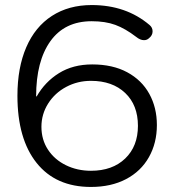

<svg xmlns="http://www.w3.org/2000/svg" viewBox="-20 -730 691 760"><path d="M49 -351Q49 -462 84 -543Q119 -624 185.5 -667Q252 -710 343 -710Q479 -710 572 -631Q584 -621 584 -606Q584 -590 570 -579Q562 -571 550 -571Q535 -571 519 -584Q476 -617 436.5 -631.5Q397 -646 343 -646Q236 -646 179.5 -567Q123 -488 123 -349L125 -348Q158 -406 213.5 -440.5Q269 -475 345 -475Q426 -475 483.5 -444Q541 -413 571 -358.5Q601 -304 601 -235Q601 -164 569.5 -108Q538 -52 479 -21Q420 10 340 10Q201 10 125 -85Q49 -180 49 -351ZM526 -232Q526 -314 475.5 -362Q425 -410 340 -410Q287 -410 242 -386Q197 -362 170.5 -320Q144 -278 144 -228Q144 -177 170 -137.5Q196 -98 241 -76Q286 -54 340 -54Q425 -54 475.5 -102.5Q526 -151 526 -232Z"/></svg>

Font: Kodchasan
Style: Regular
Weight: 400
Version: Version 1.000; ttfautohint (v1.6)